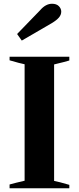

<svg xmlns="http://www.w3.org/2000/svg" viewBox="-20 -1002 420 1022"><path d="M71 -821 193 -947Q223 -982 257 -982Q281 -982 293.5 -969Q306 -956 306 -940Q306 -923 293.5 -908.5Q281 -894 256 -879L96 -786ZM31 -20Q63 -29 111 -40V-660Q89 -664 31 -681V-700H349V-680Q337 -676 318.5 -671.5Q300 -667 292 -665L268 -659V-39Q291 -35 349 -18V0H31Z"/></svg>

Font: Trirong Bold
Style: Regular
Weight: 700
Designer: Katatrad Team
Foundry: CadsonDemak
Version: Version 1.000